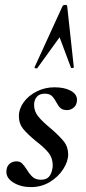

<svg xmlns="http://www.w3.org/2000/svg" viewBox="-20 -752 351 783"><path d="M6 -51Q6 -72 18 -83Q30 -94 47 -94Q61 -94 69.5 -86Q78 -78 89 -61Q101 -41 113.5 -30Q126 -19 147 -19Q168 -19 179 -30.5Q190 -42 194 -66Q195 -70 195 -78Q195 -108 177.5 -129.5Q160 -151 126 -177Q91 -206 74 -227Q57 -248 57 -278Q57 -308 76.5 -335Q96 -362 129.5 -379Q163 -396 202 -396Q243 -396 268.5 -382Q294 -368 294 -345Q294 -325 281.5 -314Q269 -303 254 -303Q236 -303 227 -311Q218 -319 209 -336Q200 -353 190.5 -361.5Q181 -370 162 -370Q141 -370 130 -357Q119 -344 119 -324Q119 -298 136 -277Q153 -256 186 -229Q222 -198 240 -175.5Q258 -153 258 -122Q258 -94 238 -62.5Q218 -31 183.5 -10Q149 11 106 11Q65 11 35.5 -7Q6 -25 6 -51ZM269 -477 223 -600 132 -474Q131 -473 128 -473Q125 -473 122.5 -474.5Q120 -476 121 -478L235 -727Q238 -732 246 -732Q254 -732 254 -727L281 -478Q281 -475 275.5 -474.5Q270 -474 269 -477Z"/></svg>

Font: Cormorant Infant SemiBold
Style: Italic
Weight: 600
Italic angle: -10°
Designer: Christian Thalmann (Catharsis Fonts)
Foundry: Catharsis Fonts
Version: Version 4.000